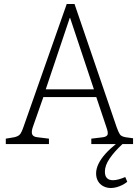

<svg xmlns="http://www.w3.org/2000/svg" viewBox="-20 -721 695 961"><path d="M535 220Q514 220 497 211Q480 202 470.5 185.5Q461 169 461 147Q461 124 473 99Q485 74 507.5 49Q530 24 560 0H437V-27L495 -34Q515 -37 518.5 -47.5Q522 -58 513 -83L462 -235H197L145 -87Q136 -62 141 -49Q146 -36 168 -34L225 -27V0H9V-27L51 -34Q69 -38 78 -46.5Q87 -55 98 -87L314 -701H353L564 -84Q573 -59 580 -48.5Q587 -38 609 -34L646 -29V0H593Q553 37 529 72Q505 107 505 138Q505 160 515.5 170.5Q526 181 545 181Q559 181 575 176.5Q591 172 607 165L617 189Q606 198 592 205Q578 212 563.5 216Q549 220 535 220ZM209 -274H450L331 -631H329Z"/></svg>

Font: Literata ExtraLight
Style: Regular
Weight: 250
Designer: Latin by Veronika Burian and Jose Scaglione. Greek by Irene Vlachou. Cyrillic by Vera Evstafieva.
Foundry: TypeTogether
Version: Version 3.103;gftools[0.9.29]